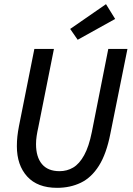

<svg xmlns="http://www.w3.org/2000/svg" viewBox="-20 -890 640 922"><path d="M254 12Q160 12 110.5 -42.5Q61 -97 61 -188Q61 -213 63.5 -235.5Q66 -258 71 -284L145 -655H239L164 -279Q159 -257 156 -237Q153 -217 153 -198Q153 -136 181.5 -102Q210 -68 266 -68Q302 -68 331.5 -85.5Q361 -103 384 -144.5Q407 -186 421 -256L500 -655H592L510 -248Q491 -151 455 -94Q419 -37 368 -12.5Q317 12 254 12ZM353 -699 317 -751 489 -870 533 -799Z"/></svg>

Font: Source Code Pro ExtraLight Medium
Style: Italic
Weight: 500
Italic angle: -11°
Monospace: yes
Version: Version 1.016;hotconv 1.0.116;makeotfexe 2.5.65601